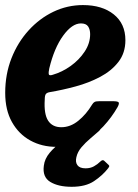

<svg xmlns="http://www.w3.org/2000/svg" viewBox="-26 -552 531 738"><path d="M-6 -195Q-6 -266.5 18 -327.8Q42 -389 83.8 -435Q125.5 -481 179.2 -506.8Q233 -532.5 293 -532.5Q366.5 -532.5 411.2 -496.8Q456 -461 456 -397.5Q456 -348.5 429.2 -314Q402.5 -279.5 359 -256.5Q315.5 -233.5 264.8 -219.8Q214 -206 166 -198Q154 -196 150 -190.2Q146 -184.5 146 -169Q142.5 -113.5 159 -88.2Q175.5 -63 209.5 -63Q244.5 -63 275 -87.8Q305.5 -112.5 328 -150Q332.5 -157.5 337.8 -160.2Q343 -163 356 -163H408Q426 -163 429.8 -158.8Q433.5 -154.5 426 -140.5Q403.5 -101 371 -66Q338.5 -31 293.8 -9.2Q249 12.5 191 12.5Q135 12.5 90.5 -12Q46 -36.5 20 -82.8Q-6 -129 -6 -195ZM176.5 -264.5Q213 -275 245.8 -298.5Q278.5 -322 299.5 -353.8Q320.5 -385.5 320.5 -420.5Q320.5 -438.5 312.8 -450.2Q305 -462 285 -462Q251 -462 216.8 -415Q182.5 -368 163.5 -289.5Q160 -273.5 161.5 -266.8Q163 -260 176.5 -264.5ZM249.5 166Q198 166 167.2 147.2Q136.5 128.5 142.5 85Q145.5 58.5 165 35.2Q184.5 12 212.5 -8Q240.5 -28 270 -44.8Q299.5 -61.5 322.5 -75Q332 -80.5 341.2 -78.2Q350.5 -76 353.5 -72.5Q360.5 -64.5 361 -59.8Q361.5 -55 354 -48Q339.5 -35 321 -19.5Q302.5 -4 287.2 14Q272 32 267.5 52.5Q263 71.5 271.8 83.2Q280.5 95 303 95Q321.5 95 335.2 87.2Q349 79.5 359 69.5Q368.5 60 374.5 66L390.5 81Q394.5 84.5 394 87Q393.5 89.5 389.5 95Q368 122.5 335.5 144.2Q303 166 249.5 166Z"/></svg>

Font: Besley* Narrow
Style: Bold Italic
Weight: 700
Width: 4
Italic angle: -13°
Designer: Owen Earl
Foundry: indestructible type*
Version: Version 3.000; ttfautohint (v1.8.3)